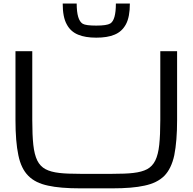

<svg xmlns="http://www.w3.org/2000/svg" viewBox="-20 -1036 1075 1072"><path d="M429.2 15.6Q315.4 15.6 248.5 0.5Q177.7 -14.2 138.2 -54.2Q97.7 -94.7 82.5 -169.4Q66.4 -245.1 66.4 -365.2V-750H160.2V-365.2Q160.2 -282.2 166 -227.5Q171.9 -173.3 188 -140.1Q204.1 -107.4 234.4 -91.3Q263.7 -75.7 312 -70.3Q353 -65.4 429.2 -65.4H606Q682.6 -65.4 723.6 -70.3Q772 -75.7 801.3 -91.3Q831.1 -107.4 847.2 -140.1Q863.3 -173.3 869.1 -227.5Q875 -282.2 875 -365.2V-750H968.8V-365.2Q968.8 -249 953.1 -169.4Q937 -94.7 897.5 -54.2Q857.4 -14.2 786.6 0.5Q719.7 15.6 606 15.6ZM517.6 -825.7Q456.1 -825.7 416.5 -842.3Q374 -859.4 352.5 -900.4Q330.1 -940.4 330.1 -1016.1H408.2Q408.2 -923.8 441.9 -903.3Q459 -893.1 517.6 -893.1Q576.2 -893.1 595.7 -904.8Q627 -923.8 627 -1016.1H705.1Q705.1 -941.4 683.1 -900.4Q660.6 -858.9 619.1 -842.3Q579.6 -825.7 517.6 -825.7Z"/></svg>

Font: Michroma+
Style: Regular
Weight: 400
Designer: beogot
Foundry: beogot
Version: Version